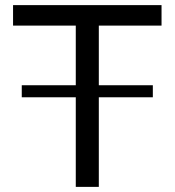

<svg xmlns="http://www.w3.org/2000/svg" viewBox="-20 -730 682 750"><path d="M611 -630H366V-397H577V-350H366V0H276V-350H65V-397H276V-630H31V-710H611Z"/></svg>

Font: IngvarSans
Style: Regular
Weight: 500
Version: Version 3.000